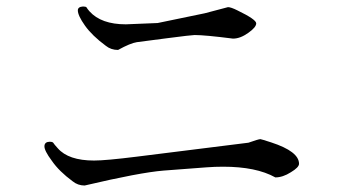

<svg xmlns="http://www.w3.org/2000/svg" viewBox="-20 -640 1040 592"><path d="M134 -203Q118 -203 117 -190Q116 -176 140 -144Q162 -112 204 -81Q220 -68 241 -68Q411 -108 484 -114L616 -124Q642 -126 668 -126Q770 -126 829 -93Q852 -93 877 -109Q902 -124 902 -135Q902 -173 816 -201Q785 -211 783 -211Q777 -211 746 -200L402 -157Q306 -145 270 -145Q191 -145 158 -183Q147 -195 144 -200Q141 -203 134 -203ZM494 -522Q571 -532 580 -532Q612 -532 698 -521H699Q721 -521 746 -539Q770 -556 770 -568Q770 -580 712 -608Q692 -618 683 -618L611 -599L466 -569L368 -565Q292 -565 256 -605Q249 -613 247 -617Q245 -620 236 -620Q220 -619 220 -608Q220 -592 242 -561Q264 -530 306 -499Q322 -486 344 -486Q382 -507 402 -510Z"/></svg>

Font: Sawarabi Mincho
Style: Regular
Weight: 400
Version: Version 1.082; ttfautohint (v1.8.4.7-5d5b)